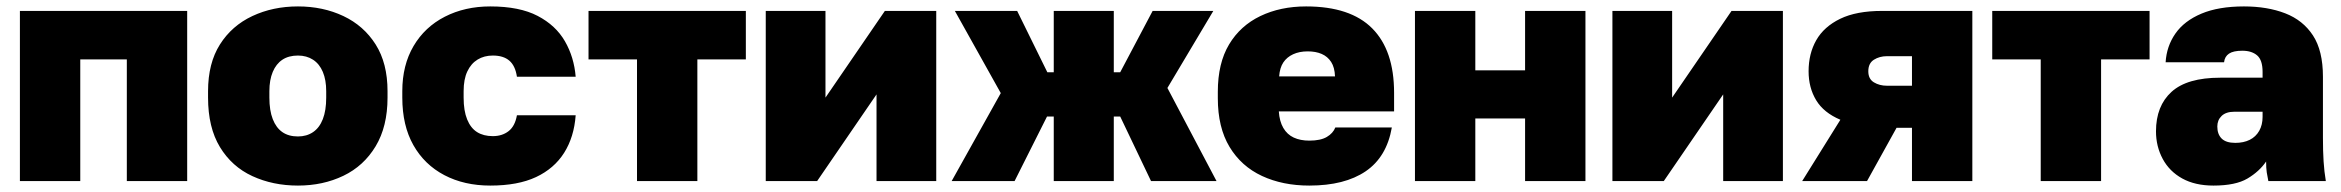

<svg xmlns="http://www.w3.org/2000/svg" viewBox="-20 -564 7292 598"><path d="M42 0V-530H563V0H375V-379H230V0Z M908 14Q830 14 766 -15.5Q702 -45 665 -106Q628 -167 628 -260V-280Q628 -367 665 -425.5Q702 -484 766 -514Q830 -544 908 -544Q986 -544 1049.5 -514Q1113 -484 1150 -425.5Q1187 -367 1187 -280V-260Q1187 -170 1150 -108.5Q1113 -47 1049.5 -16.5Q986 14 908 14ZM908 -139Q935 -139 955 -152.5Q975 -166 985.5 -193Q996 -220 996 -260V-280Q996 -315 985.5 -340Q975 -365 955 -378Q935 -391 908 -391Q879 -391 859.5 -378Q840 -365 829.5 -340Q819 -315 819 -280V-260Q819 -220 829.5 -193Q840 -166 859.5 -152.5Q879 -139 908 -139Z M1507 14Q1426 14 1364 -18.5Q1302 -51 1267.5 -112Q1233 -173 1233 -260V-280Q1233 -361 1268 -420.5Q1303 -480 1365.5 -512Q1428 -544 1507 -544Q1598 -544 1654.5 -514.5Q1711 -485 1739.5 -435.5Q1768 -386 1773 -325H1590Q1585 -359 1566.5 -375Q1548 -391 1515 -391Q1488 -391 1467.5 -378.5Q1447 -366 1435.5 -341.5Q1424 -317 1424 -280V-260Q1424 -219 1435 -192Q1446 -165 1466 -152.5Q1486 -140 1515 -140Q1544 -140 1564 -155.5Q1584 -171 1590 -205H1773Q1768 -137 1737 -88Q1706 -39 1649.5 -12.5Q1593 14 1507 14Z M1964 0V-379H1813V-530H2303V-379H2152V0Z M2365 0V-530H2551V-260L2736 -530H2896V0H2710V-270L2525 0Z M2944 0 3097 -274 2954 -530H3148L3242 -339H3262V-530H3449V-339H3469L3570 -530H3759L3616 -290L3769 0H3565L3469 -201H3449V0H3262V-201H3241L3140 0Z M4058 14Q3975 14 3910.5 -16Q3846 -46 3809.5 -106.5Q3773 -167 3773 -258V-278Q3773 -367 3808 -425.5Q3843 -484 3905.5 -514Q3968 -544 4048 -544Q4186 -544 4254 -475.5Q4322 -407 4322 -275V-217H3963Q3965 -186 3977 -165.5Q3989 -145 4009.5 -135.5Q4030 -126 4058 -126Q4093 -126 4112.5 -137.5Q4132 -149 4139 -167H4315Q4299 -75 4233.5 -30.5Q4168 14 4058 14ZM4053 -404Q4027 -404 4007.5 -395Q3988 -386 3977 -369.5Q3966 -353 3964 -326H4138Q4137 -354 4126 -371Q4115 -388 4096.5 -396Q4078 -404 4053 -404Z M4387 0V-530H4575V-345H4730V-530H4918V0H4730V-195H4575V0Z M5002 0V-530H5188V-260L5373 -530H5533V0H5347V-270L5162 0Z M5593 0 5712 -191Q5660 -213 5636.5 -252Q5613 -291 5613 -342Q5613 -397 5637 -439Q5661 -481 5711.5 -505.5Q5762 -530 5842 -530H6123V0H5935V-166H5887L5795 0ZM5799 -342Q5799 -318 5816.5 -307.5Q5834 -297 5857 -297H5935V-389H5857Q5834 -389 5816.5 -378Q5799 -367 5799 -342Z M6336 0V-379H6185V-530H6675V-379H6524V0Z M6874 14Q6817 14 6777 -8Q6737 -30 6716 -69Q6695 -108 6695 -155Q6695 -234 6743.5 -278Q6792 -322 6895 -322H7027V-340Q7027 -377 7010 -391.5Q6993 -406 6964 -406Q6936 -406 6922.5 -397Q6909 -388 6907 -370H6725Q6728 -420 6755.5 -459.5Q6783 -499 6836.5 -521.5Q6890 -544 6969 -544Q7042 -544 7097.5 -522.5Q7153 -501 7184 -453.5Q7215 -406 7215 -325V-135Q7215 -93 7217 -61.5Q7219 -30 7224 0H7045Q7042 -14 7040 -27Q7038 -40 7038 -61Q7017 -30 6980 -8Q6943 14 6874 14ZM6942 -119Q6968 -119 6987 -128.5Q7006 -138 7016.5 -156.5Q7027 -175 7027 -200V-216H6939Q6913 -216 6899.5 -203Q6886 -190 6886 -170Q6886 -146 6899.5 -132.5Q6913 -119 6942 -119Z"/></svg>

Font: Golos Text ExtraBold
Style: Regular
Weight: 800
Designer: A.Korolkova, Vitaly Kuzmin
Foundry: ParaType Ltd
Version: Version 2.004